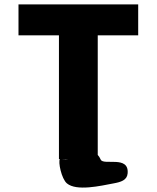

<svg xmlns="http://www.w3.org/2000/svg" viewBox="-20 -723 710 870"><path d="M63.8 -562.9H247.1V-1.9L251.4 -1.8C242.7 9.2 258.2 87 283.3 108C327.1 144.6 436.2 119 494.5 108C527.5 102 555.5 93.7 558.3 63C566 -21 448.5 28.7 436.2 0C432.2 -9.2 427.8 -16 422.9 -20.9V-562.9H606.2V-703.1H63.8ZM290.3 -1.1C281.1 -0.1 271.6 -0.1 261.8 -1.6Z"/></svg>

Font: Hussar
Style: BdWide
Weight: 700
Foundry: Cannot Into Space Fonts
Version: Version 2.00